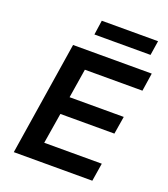

<svg xmlns="http://www.w3.org/2000/svg" viewBox="-159 -1007 979 1119"><g transform="rotate(20 331.0 -447.5)"><path d="M58 0 169 -705H657L640 -593H283L254 -412H590L572 -302H237L206 -112H563L545 0ZM265 -805 278 -895H627L613 -805Z"/></g></svg>

Font: Nunito Sans 7pt
Style: Bold Italic
Weight: 700
Italic angle: -9°
Version: Version 3.101;gftools[0.9.27]